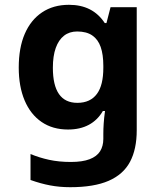

<svg xmlns="http://www.w3.org/2000/svg" viewBox="-20 -530 675 799"><path d="M272 249Q228 249 188.5 241.5Q149 234 107 219V111Q143 126 184 135Q225 144 275 144Q323 144 353 132.5Q383 121 396.5 99.5Q410 78 410 48V27Q410 7 411.5 -16Q413 -39 417 -68H408Q386 -30 349.5 -10.5Q313 9 263 9Q199 9 153 -22.5Q107 -54 82.5 -112Q58 -170 58 -249Q58 -331 83 -389Q108 -447 155 -478.5Q202 -510 267 -510Q317 -510 354 -491Q391 -472 416 -434H423L440 -500H549V12Q549 91 521 143.5Q493 196 432 222.5Q371 249 272 249ZM302 -102Q329 -102 349.5 -111.5Q370 -121 383.5 -139.5Q397 -158 403.5 -185Q410 -212 410 -248V-256Q410 -303 399 -334.5Q388 -366 364 -382.5Q340 -399 301 -399Q269 -399 246.5 -381.5Q224 -364 212 -330.5Q200 -297 200 -248Q200 -175 225.5 -138.5Q251 -102 302 -102Z"/></svg>

Font: Noto Sans Armenian
Style: Bold
Weight: 700
Version: Version 2.007